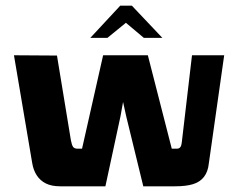

<svg xmlns="http://www.w3.org/2000/svg" viewBox="-20 -654 837 674"><path d="M191 0Q161 0 141 -10Q121 -20 109 -38.5Q97 -57 93 -82L29 -460L180 -459L229 -161Q232 -145 236.5 -138.5Q241 -132 253 -132H268L342 -460H499L583 -132H600Q609 -132 613 -137.5Q617 -143 618 -153L654 -460H767L713 -80Q710 -51 696 -33Q682 -15 657.5 -7.5Q633 0 595 0H483L423 -246L412 -296L403 -246L350 0ZM297 -521 402 -634H443L550 -521H485L422 -574L357 -521Z"/></svg>

Font: Genos Thin
Style: Bold
Weight: 700
Version: Version 1.010